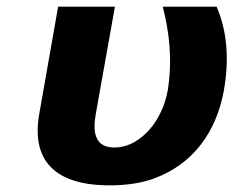

<svg xmlns="http://www.w3.org/2000/svg" viewBox="-20 -548 708 578"><path d="M310 10C362 10 408 3 447 -12C559 -54 631 -148 654 -276C672 -378 661 -461 632 -528H470C489 -453 500 -371 485 -276C477 -231 457 -189 431 -159C407 -132 372 -104 324 -104C265 -104 259 -151 268 -203L326 -528H155L98 -204C74 -65 145 10 310 10Z"/></svg>

Font: Asimov
Style: XWidIt
Weight: 500
Designer: Google
Version: Version 2.000980; 2014